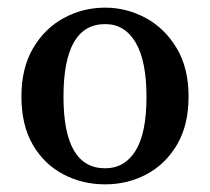

<svg xmlns="http://www.w3.org/2000/svg" viewBox="-20 -471 550 502"><path d="M255 11Q195 11 145 -15.5Q95 -42 65.5 -93Q36 -144 36 -219Q36 -293 66.5 -345Q97 -397 147 -424Q197 -451 255 -451Q311 -451 361 -424Q411 -397 442 -345Q473 -293 473 -219Q473 -144 443 -93Q413 -42 363.5 -15.5Q314 11 255 11ZM255 -31Q306 -31 334.5 -77Q363 -123 363 -218Q363 -312 334.5 -360Q306 -408 255 -408Q146 -408 146 -218Q146 -31 255 -31Z"/></svg>

Font: Lisu Bosa SemiBold
Style: Regular
Weight: 600
Designer: David Morse, Annie Olsen, Victor Gaultney, Frank Grießhammer (Latin)
Foundry: SIL International
Version: Version 2.000